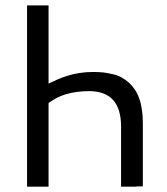

<svg xmlns="http://www.w3.org/2000/svg" viewBox="-20 -703 631 724"><path d="M518.6 0Q518.6 -60.5 518.6 -241.2Q518.6 -268.6 514.6 -291Q511.7 -313.5 504.9 -332Q498 -351.6 488.3 -365.2Q478.5 -379.9 466.8 -390.6Q454.1 -402.3 439.5 -410.2Q424.8 -418.9 407.2 -422.9Q389.6 -426.8 371.1 -429.7Q351.6 -431.6 331.1 -431.6Q303.7 -431.6 279.3 -427.7Q254.9 -423.8 233.4 -417Q211.9 -410.2 194.3 -402.3Q176.8 -394.5 163.1 -387.7Q163.1 -486.3 163.1 -682.6Q142.6 -682.6 82 -682.6Q82 -511.7 82 1Q102.5 1 163.1 1Q163.1 -78.1 163.1 -314.5Q176.8 -324.2 192.4 -333Q209 -341.8 228.5 -347.7Q249 -353.5 270.5 -356.4Q292 -359.4 315.4 -359.4Q376 -359.4 406.2 -326.2Q436.5 -293 436.5 -225.6Q436.5 -150.4 436.5 1Q438.5 1 446.3 1Q446.3 1 447.3 1Q447.3 1 448.2 1Q449.2 1 450.2 1Q450.2 1 451.2 1Q451.2 1 452.1 1Q452.1 1 453.1 1Q453.1 1 454.1 1Q454.1 1 455.1 1Q455.1 1 456.1 1Q457 1 458 1Q458 1 459 1Q459 1 460 1Q460 1 460.9 1Q460.9 1 461.9 1Q461.9 1 462.9 1Q462.9 1 463.9 1Q464.8 1 465.8 1Q465.8 1 466.8 1Q466.8 1 467.8 1Q467.8 1 468.8 1Q468.8 1 469.7 1Q469.7 1 470.7 1Q470.7 1 471.7 1Q471.7 1 472.7 1Q472.7 1 474.6 1Q474.6 1 475.6 1Q475.6 1 476.6 1Q476.6 1 477.5 1Q478.5 1 479.5 1Q479.5 1 480.5 1Q480.5 1 481.4 1Q481.4 1 482.4 1Q482.4 1 483.4 1Q483.4 1 484.4 1Q484.4 1 485.4 1Q485.4 1 486.3 1Q486.3 1 487.3 1Q487.3 1 488.3 1Q488.3 1 489.3 1Q489.3 1 490.2 1Q490.2 1 491.2 1Q491.2 1 492.2 1Q492.2 1 493.2 1Q493.2 1 494.1 1Q494.1 1 495.1 0Q495.1 0 496.1 0Q496.1 0 497.1 0Q497.1 0 498 0Q498 0 499 0Q499 0 499 0Q499 0 500 0Q500 0 501 0Q501 0 502 0Q502 0 502.9 0Q502.9 0 503.9 0Q503.9 0 505.9 0Q505.9 0 506.8 0Q506.8 0 507.8 0Q507.8 0 508.8 0Q508.8 0 509.8 0Q509.8 0 509.8 0Q509.8 0 510.7 0Q511.7 0 512.7 0Q512.7 0 513.7 0Q513.7 0 514.6 0Q514.6 0 514.6 0Q514.6 0 516.6 0Q516.6 0 517.6 0Q517.6 0 518.6 0Z"/></svg>

Font: Aptus Gothic JP
Style: Medium
Weight: 400
Designer: Fuminori Ogawa / Motoya
Version: Version 1